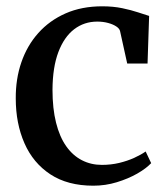

<svg xmlns="http://www.w3.org/2000/svg" viewBox="-20 -578 530 609"><path d="M276 11Q194.5 11 139.8 -25Q85 -61 57.5 -123.8Q30 -186.5 30 -265.5Q29.5 -327.5 47.8 -380.5Q66 -433.5 101.5 -473.2Q137 -513 188 -535.5Q239 -558 304.5 -558Q339 -558 367.8 -552Q396.5 -546 418 -538.8Q439.5 -531.5 453 -527.5L448 -376.5H383.5L361 -478.5Q359.5 -487 349 -494Q338.5 -501 322.8 -505.2Q307 -509.5 288.5 -509.5Q247 -509.5 215.2 -485.2Q183.5 -461 165.2 -413Q147 -365 146.5 -293.5Q146.5 -233.5 157.8 -188.8Q169 -144 190 -114.2Q211 -84.5 239.8 -69.8Q268.5 -55 303 -55Q332 -55 358 -61.2Q384 -67.5 405.5 -77.2Q427 -87 442 -97.5L459.5 -60.5Q443.5 -43.5 415 -27.2Q386.5 -11 350.5 0Q314.5 11 276 11Z"/></svg>

Font: Merriweather 48pt Medium
Style: Regular
Weight: 500
Version: Version 2.100